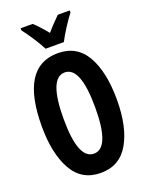

<svg xmlns="http://www.w3.org/2000/svg" viewBox="-172 -1017 843 1107"><g transform="rotate(-20 250.0 -463.0)"><path d="M306 -774Q322 -806 350 -849.5Q378 -893 400 -921V-934H327Q308 -915 290 -896.5Q272 -878 249 -851Q210 -899 173 -934H99V-921Q122 -892 150.5 -848Q179 -804 194 -774ZM480 -358Q480 -528 423.5 -627Q367 -726 250 -726Q20 -726 20 -359Q20 -193 76.5 -92.5Q133 8 250 8Q366 8 423 -91.5Q480 -191 480 -358ZM153 -358Q153 -608 250 -608Q347 -608 347 -358Q347 -110 250 -110Q153 -110 153 -358Z"/></g></svg>

Font: Noto Sans Mono UI Condensed
Style: Bold
Weight: 700
Width: 3
Designer: Monotype Design team
Foundry: Monotype Imaging Inc.
Version: 1.000